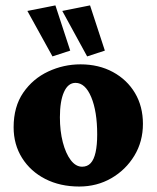

<svg xmlns="http://www.w3.org/2000/svg" viewBox="-20 -681 578 709"><path d="M272.5 7.8Q202.1 7.8 147.5 -20Q92.8 -47.9 61.5 -97.7Q30.3 -147.5 30.3 -210.9Q30.3 -287.1 65.9 -338.9Q101.6 -390.6 158.2 -417Q214.8 -443.4 277.3 -443.4Q344.7 -443.4 397 -415Q449.2 -386.7 478.5 -337.4Q507.8 -288.1 507.8 -223.6Q507.8 -158.2 476.1 -106Q444.3 -53.7 391.1 -22.9Q337.9 7.8 272.5 7.8ZM283.2 -65.4Q302.7 -65.4 314.9 -78.6Q327.1 -91.8 333 -118.7Q338.9 -145.5 338.9 -184.6Q338.9 -269.5 316.9 -322.3Q294.9 -375 258.8 -375Q231.4 -375 216.3 -341.3Q201.2 -307.6 201.2 -248Q201.2 -197.3 211.9 -155.8Q222.7 -114.3 241.2 -89.8Q259.8 -65.4 283.2 -65.4ZM301.8 -472.7 210 -640.6 312.5 -661.1 367.2 -494.1ZM173.8 -472.7 81.1 -640.6 184.6 -661.1 239.3 -494.1Z"/></svg>

Font: Crimson Pro Black
Style: Regular
Weight: 900
Designer: Jacques Le Bailly
Foundry: Baron von Fonthausen
Version: Version 1.003